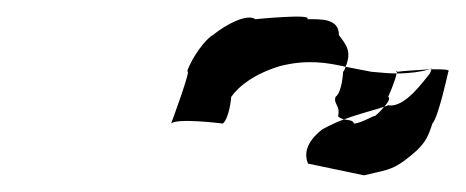

<svg xmlns="http://www.w3.org/2000/svg" viewBox="-20 -566 558 230"><path d="M185 -418C192 -425 247 -418 247 -418C255 -425 257 -450 257 -450C267 -464 286 -478 316 -487C348 -495 372 -491 394 -486C402 -505 394 -513 386 -524C386 -544 365 -543 348 -543C356 -550 286 -543 286 -543C276 -550 251 -537 235 -524C227 -520 210 -498 204 -480C211 -488 185 -418 185 -418ZM349 -370 416 -356C441 -362 449 -362 465 -374C489 -392 492 -400 498 -418C505 -425 517 -480 517 -480C520 -483 510 -483 497 -483L495 -478C488 -470 465 -436 445 -440C444 -439 441 -439 440 -438C437 -434 433 -430 429 -427C428 -428 412 -418 404 -418C403 -422 398 -422 392 -423C384 -420 377 -417 366 -411C347 -396 344 -382 349 -370ZM382 -450C390 -456 391 -480 391 -480C393 -482 393 -484 394 -486L425 -480C437 -479 446 -478 455 -478C454 -470 445 -450 445 -450C448 -449 445 -443 440 -438C421 -432 408 -429 392 -423C389 -424 386 -425 385 -427C388 -440 379 -441 382 -450ZM454 -480C455 -481 456 -481 456 -480ZM455 -478C471 -478 484 -480 495 -483C480 -482 462 -481 456 -480ZM495 -483C496 -483 496 -484 497 -484V-483Z"/></svg>

Font: bitstorm
Style: exextobl
Weight: 400
Version: Version 0.2